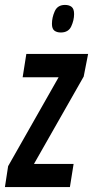

<svg xmlns="http://www.w3.org/2000/svg" viewBox="-41 -760 378 780"><path d="M-21 0 -8 -85 197 -446H51L66 -541H317L299 -449L97 -94H258L243 0ZM206 -628Q190 -628 180 -635.5Q170 -643 170 -663Q170 -689 181.5 -714.5Q193 -740 223 -740Q240 -740 250 -732Q260 -724 260 -703Q260 -678 248.5 -653Q237 -628 206 -628Z"/></svg>

Font: Georama ExtraCondensed SemiBold
Style: Italic
Weight: 600
Width: 2
Italic angle: -9°
Designer: Jean-Baptiste Levee
Foundry: Production Type
Version: Version 1.000